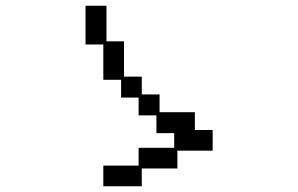

<svg xmlns="http://www.w3.org/2000/svg" viewBox="-20 -684 1040 669"><path d="M340 -107H463V-169H587V-220H525V-282H463V-344H402V-406H340V-529H278V-664H351V-540H412V-417H474V-355H536V-293H659V-231H721V-159H598V-97H474V-35H340Z"/></svg>

Font: DotGothic16
Style: Regular
Weight: 400
Designer: Fontworks Inc.
Foundry: Fontworks Inc.
Version: Version 1.100